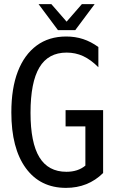

<svg xmlns="http://www.w3.org/2000/svg" viewBox="-20 -897 568 931"><path d="M167 -877H229L303 -792L377 -877H439L345 -751H261ZM300 14Q175 14 105 -82Q35 -178 35 -352Q35 -469 66.5 -550.5Q98 -632 157.5 -676Q217 -720 301 -720Q345 -720 383 -707.5Q421 -695 457 -669V-571Q420 -608 383 -625Q346 -642 303 -642Q214 -642 171 -570Q128 -498 128 -350Q128 -205 171 -134.5Q214 -64 302 -64Q358 -64 394 -94V-284H298V-363H480V-58Q407 14 300 14Z"/></svg>

Font: PlemolJP
Style: Regular
Weight: 400
Monospace: yes
Version: v2.0.4; ttfautohint (v1.8.4.7-5d5b-dirty) -l 6 -r 45 -G 200 